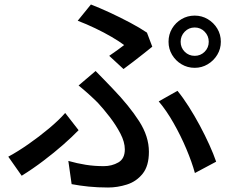

<svg xmlns="http://www.w3.org/2000/svg" viewBox="-20 -796 1040 860"><path d="M789.1 -608.9Q789.1 -582.5 807.4 -564.2Q825.7 -545.9 852.1 -545.9Q878.4 -545.9 896.7 -564.2Q915 -582.5 915 -608.9Q915 -635.3 896.7 -654.1Q878.4 -672.9 852.1 -672.9Q825.7 -672.9 807.4 -654.1Q789.1 -635.3 789.1 -608.9ZM734.9 -608.9Q734.9 -641.6 750.7 -668.2Q766.6 -694.8 793.2 -710.4Q819.8 -726.1 852.1 -726.1Q883.8 -726.1 910.4 -710.4Q937 -694.8 953.1 -668.2Q969.2 -641.6 969.2 -608.9Q969.2 -577.1 953.1 -550.5Q937 -523.9 910.4 -508.1Q883.8 -492.2 852.1 -492.2Q819.8 -492.2 793.2 -508.1Q766.6 -523.9 750.7 -550.5Q734.9 -577.1 734.9 -608.9ZM469.2 -545.9Q488.3 -558.6 506.8 -572.3Q525.4 -585.9 536.1 -594.2Q514.6 -610.4 480.5 -630.4Q446.3 -650.4 406.5 -669.4Q366.7 -688.5 328.1 -703.1L387.2 -775.9Q426.3 -760.7 472.7 -739.3Q519 -717.8 562.7 -694.6Q606.4 -671.4 638.2 -649.9L662.1 -586.9Q649.4 -576.7 626.2 -558.1Q603 -539.6 577.4 -520Q551.8 -500.5 533.2 -486.8ZM286.1 -75.2Q325.7 -64 364 -57.9Q402.3 -51.8 444.8 -51.8Q481 -51.8 510 -68.4Q539.1 -85 539.1 -127Q539.1 -159.7 519.3 -197.8Q499.5 -235.8 471.2 -272.5Q442.9 -309.1 418 -335.9Q399.9 -354 377.2 -374.5Q354.5 -395 332 -413.1L408.2 -478Q428.2 -457.5 447.3 -438Q466.3 -418.5 484.9 -398.9Q559.1 -321.8 603 -253.4Q647 -185.1 647 -116.2Q647 -52.7 618.9 -17.8Q590.8 17.1 548.6 30.5Q506.3 43.9 463.9 43.9Q418.5 43.9 377.4 39.8Q336.4 35.6 300.8 28.8ZM853 -21Q839.8 -69.3 814.7 -128.9Q789.6 -188.5 757.3 -245.1Q725.1 -301.8 690.9 -341.8L774.9 -389.2Q799.8 -358.9 825.4 -318.6Q851.1 -278.3 874.8 -234.1Q898.4 -189.9 917.5 -147.9Q936.5 -106 948.2 -71.8ZM332 -212.9Q303.7 -183.6 263.2 -147.9Q222.7 -112.3 175 -76.2Q127.4 -40 77.1 -8.8L17.1 -94.2Q59.1 -116.7 107.4 -150.4Q155.8 -184.1 199.7 -220.9Q243.7 -257.8 272 -290Z"/></svg>

Font: Source Han Sans CN Medium
Style: Regular
Weight: 500
Designer: Ryoko NISHIZUKA  (kana, bopomofo & ideographs); Paul D. Hunt (Latin, Greek & Cyrillic); Sandoll Communications , Soo-you
Foundry: Adobe
Version: Version 2.004;hotconv 1.0.118;makeotfexe 2.5.65603